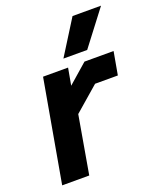

<svg xmlns="http://www.w3.org/2000/svg" viewBox="-134 -797 732 880"><g transform="rotate(-20 232.5 -356.5)"><path d="M104 -498H226L211 -415L306 -498H448L428 -386H317L197 -282L148 0H16ZM326 -713H465L336 -544H220Z"/></g></svg>

Font: Chakra Petch
Style: Bold Italic
Weight: 700
Italic angle: -10°
Designer: Katatrad Aksorn Co.,Ltd.
Foundry: Cadson Demak Co.,Ltd.
Version: Version 1.000; ttfautohint (v1.6)